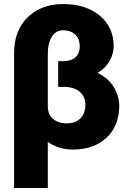

<svg xmlns="http://www.w3.org/2000/svg" viewBox="-20 -731 637 951"><path d="M49.8 200.2V-466.8Q49.8 -580.6 117.4 -645.8Q185.1 -710.9 292 -710.9Q405.3 -710.9 474.1 -653.6Q543 -596.2 543 -502Q543 -464.4 522.2 -428Q501.5 -391.6 462.9 -370.1Q493.2 -356 515.4 -334.5Q537.6 -313 549.1 -290Q560.5 -267.1 565.7 -247.1Q570.8 -227.1 570.8 -209Q570.8 -108.4 508.1 -49.3Q445.3 9.8 338.9 9.8Q305.7 9.8 272.5 -0.5Q239.3 -10.7 216.8 -28.8V200.2ZM216.8 -463.9V-204.1Q216.8 -165 242.2 -142.6Q267.6 -120.1 311 -120.1Q353.5 -120.1 378.2 -144.8Q402.8 -169.4 402.8 -211.9Q402.8 -252.9 374.3 -276.9Q345.7 -300.8 293.9 -300.8H268.1V-428.2H293.9Q332.5 -428.2 353.8 -447.3Q375 -466.3 375 -501Q375 -538.1 352.5 -559.6Q330.1 -581.1 292 -581.1Q257.3 -581.1 237.1 -549.8Q216.8 -518.6 216.8 -463.9Z"/></svg>

Font: LT Superior Black
Style: Regular
Weight: 900
Designer: Daniel Lyons
Foundry: LyonsType
Version: Version 2.005